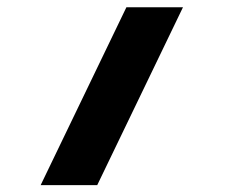

<svg xmlns="http://www.w3.org/2000/svg" viewBox="-20 -410 640 543"><path d="M497.5 -389.5 255 113.5H95L337.5 -389.5Z"/></svg>

Font: JuliaMono Black
Style: Italic
Weight: 900
Italic angle: -9°
Monospace: yes
Designer: cormullion
Foundry: corm
Version: Version 0.057; ttfautohint (v1.8.4)